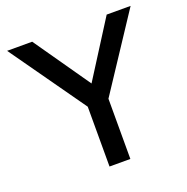

<svg xmlns="http://www.w3.org/2000/svg" viewBox="-125 -817 911 935"><g transform="rotate(-20 330.0 -350.0)"><path d="M286 0V-310L10 -700H140L342 -410L526 -700H650L394 -312V0Z"/></g></svg>

Font: Our Lexend
Style: Regular
Weight: 400
Designer: Bonnie Shaver-Troup, Thomas Jockin
Foundry: Lexend
Version: Version 1.007